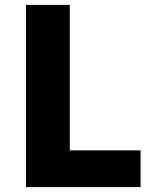

<svg xmlns="http://www.w3.org/2000/svg" viewBox="-20 -764 637 784"><path d="M86 0H554V-150H265V-744H86Z"/></svg>

Font: Noto Sans CJK KR Black
Style: Regular
Weight: 900
Designer: Ryoko NISHIZUKA (kana & ideographs); Paul D. Hunt (Latin, Greek & Cyrillic); Wenlong ZHANG (bopomofo); Sandoll Communica
Foundry: Adobe Systems Incorporated
Version: Version 1.004;PS 1.004;hotconv 1.0.82;makeotf.lib2.5.63406